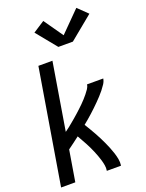

<svg xmlns="http://www.w3.org/2000/svg" viewBox="-178 -1071 881 1156"><g transform="rotate(-20 262.0 -492.5)"><path d="M6 0 128 -735H218L147 -305Q160 -314 172.5 -324Q185 -334 197 -344Q209 -354 221.5 -364.5Q234 -375 245.5 -385.5Q257 -396 269 -407Q281 -418 292 -429Q303 -440 314 -452Q325 -464 335 -476.5Q345 -489 354 -502Q363 -515 365 -530H469Q466 -512 455.5 -496Q445 -480 433 -465Q421 -450 408 -436Q395 -422 381.5 -408.5Q368 -395 354 -381.5Q340 -368 326 -355.5Q312 -343 297.5 -330.5Q283 -318 268 -306Q279 -288 289.5 -270.5Q300 -253 310 -235Q320 -217 329.5 -198.5Q339 -180 347.5 -161.5Q356 -143 364 -123.5Q372 -104 378.5 -84Q385 -64 389 -43Q393 -22 390 0H299Q302 -18 299 -35.5Q296 -53 291 -70Q286 -87 280 -103Q274 -119 267.5 -134.5Q261 -150 253.5 -165.5Q246 -181 238 -196Q230 -211 221.5 -225.5Q213 -240 205 -255Q186 -241 167.5 -226.5Q149 -212 130 -199L97 0ZM280 -801 174 -931 248 -979 334 -856 462 -985 524 -925 373 -801Z"/></g></svg>

Font: Iosevka Curly Medium Oblique
Style: Regular
Weight: 500
Italic angle: -9°
Monospace: yes
Designer: Belleve Invis
Foundry: Belleve Invis
Version: Version 11.1.0; ttfautohint (v1.8.3)